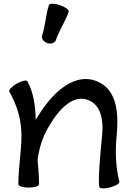

<svg xmlns="http://www.w3.org/2000/svg" viewBox="-20 -1005 712 1047"><path d="M285 -787C303 -841 337 -888 355 -942C358 -951 336 -967 307 -977C277 -987 250 -987 247 -978C229 -924 228 -866 210 -813C204 -796 217 -777 238 -770C258 -763 280 -771 285 -787ZM31 -505C73 -432 97 -351 97 -267C97 -178 80 -89 80 0C80 10 105 18 137 18C168 18 193 10 193 0C193 -44 189 -89 185 -133C193 -192 209 -249 238 -301C295 -404 380 -501 471 -455C534 -423 544 -343 537 -270C528 -175 513 -19 522 15C524 24 551 25 581 17C611 9 634 -5 631 -15C610 -95 608 -180 616 -263C627 -378 621 -505 523 -555C391 -623 259 -498 175 -351C173 -427 163 -503 129 -562C124 -570 98 -564 71 -549C44 -533 26 -514 31 -505Z"/></svg>

Font: Nupuram SemiBold
Style: Regular
Weight: 600
Designer: Santhosh Thottingal (santhosh.thottingal@gmail.com)
Foundry: SMC
Version: Version 1.000